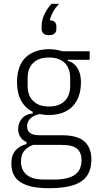

<svg xmlns="http://www.w3.org/2000/svg" viewBox="-20 -783 518 1015"><path d="M463 60Q463 114 439 147.5Q415 181 365.5 196.5Q316 212 240 212Q168 212 124 197Q80 182 60 153Q40 124 40 82Q40 38 62 12.5Q84 -13 120 -21V-32Q99 -41 87.5 -59Q76 -77 76 -101Q76 -133 96 -156.5Q116 -180 153 -183V-192Q114 -211 92 -250.5Q70 -290 70 -349Q70 -407 90.5 -445.5Q111 -484 149.5 -503.5Q188 -523 239 -523Q259 -523 276.5 -520Q294 -517 309 -512H454V-467H339V-461Q371 -453 389.5 -423Q408 -393 408 -349Q408 -292 387 -253Q366 -214 328.5 -194.5Q291 -175 239 -175Q225 -175 212.5 -176.5Q200 -178 189 -180Q156 -173 139.5 -155.5Q123 -138 123 -115Q123 -93 138.5 -80.5Q154 -68 190 -68H307Q390 -68 426.5 -35Q463 -2 463 60ZM239 -220Q293 -220 322 -249Q351 -278 351 -329V-370Q351 -422 322 -450.5Q293 -479 239 -479Q185 -479 155.5 -450.5Q126 -422 126 -370V-329Q126 -278 155.5 -249Q185 -220 239 -220ZM411 63Q411 24 387.5 3.5Q364 -17 305 -17H154Q124 -5 107.5 15Q91 35 91 71Q91 116 121 141Q151 166 210 166H269Q339 166 375 141.5Q411 117 411 63ZM239 -597Q219 -597 209.5 -606Q200 -615 200 -630V-645Q200 -677 215.5 -708.5Q231 -740 252 -763H292Q271 -740 259.5 -718.5Q248 -697 243 -676Q262 -675 270 -666.5Q278 -658 278 -644V-630Q278 -615 268.5 -606Q259 -597 239 -597Z"/></svg>

Font: IBM Plex Sans Condensed Light
Style: Regular
Weight: 300
Width: 3
Designer: Mike Abbink, Paul van der Laan, Pieter van Rosmalen
Foundry: Bold Monday
Version: Version 3.201